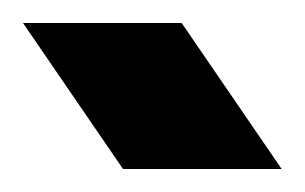

<svg xmlns="http://www.w3.org/2000/svg" viewBox="-25 -904 265 167"><path d="M82 -757 -5 -884H133L220 -757Z"/></svg>

Font: MuseoModerno Thin
Style: Bold
Weight: 700
Version: Version 1.003